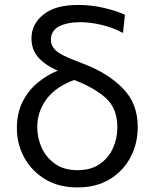

<svg xmlns="http://www.w3.org/2000/svg" viewBox="-20 -766 641 796"><path d="M301.5 11Q223 11 166.8 -23.2Q110.5 -57.5 80.2 -113.5Q50 -169.5 50 -234.5Q50 -296.5 73.2 -343.2Q96.5 -390 135 -422.2Q173.5 -454.5 219.5 -473Q168 -495.5 139.2 -527.5Q110.5 -559.5 110.5 -607.5Q110.5 -665.5 159.8 -705.5Q209 -745.5 303.5 -745.5Q359.5 -745.5 413 -732.8Q466.5 -720 498 -704.5L490 -629.5Q446.5 -652.5 399.8 -663.2Q353 -674 312.5 -674Q258 -674 224.5 -656.2Q191 -638.5 191 -601Q191 -576.5 210.2 -557.8Q229.5 -539 285.5 -517.5L335 -498Q431 -460 491 -398Q551 -336 551 -239.5Q551 -171 521.2 -114.2Q491.5 -57.5 435.5 -23.2Q379.5 11 301.5 11ZM134.5 -239Q134.5 -193.5 153.2 -152.8Q172 -112 209 -86.2Q246 -60.5 301.5 -60.5Q356.5 -60.5 393 -85.5Q429.5 -110.5 448 -151Q466.5 -191.5 466.5 -237.5Q466.5 -316.5 418.8 -359.5Q371 -402.5 287.5 -434.5Q210.5 -406 172.5 -354.5Q134.5 -303 134.5 -239Z"/></svg>

Font: Heraclito
Style: Regular
Weight: 400
Designer: Kostas Bartsokas (font) & Cristiano Sobral (main changes)
Foundry: Kostas Bartsokas (font) & Cristiano Sobral (main changes)
Version: Version 1.00;July 8, 2020;FontCreator 13.0.0.2655 64-bit